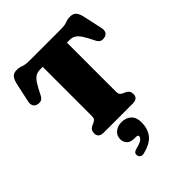

<svg xmlns="http://www.w3.org/2000/svg" viewBox="-276 -862 1300 1300"><g transform="rotate(-45 374.5 -212.0)"><path d="M223.5 -700H526Q563 -700 584.8 -708.5Q606.5 -717 629 -717Q657.5 -717 672 -702.2Q686.5 -687.5 695 -654L726 -511Q731.5 -487 722.5 -471.2Q713.5 -455.5 693 -452Q674 -448 660 -454.5Q646 -461 636 -482Q612.5 -531 594.5 -558.2Q576.5 -585.5 558.5 -596.2Q540.5 -607 517.5 -607H490.5V-134Q490.5 -118 497.5 -109.8Q504.5 -101.5 516.5 -96L534 -88.5Q563.5 -74.5 563.5 -42.5Q563.5 0 513 0H236Q186 0 186 -43Q186 -74.5 215.5 -88.5L233 -96Q245 -101.5 251.8 -109.8Q258.5 -118 258.5 -134V-607H232Q208.5 -607 190.5 -596.2Q172.5 -585.5 154.8 -558.2Q137 -531 113 -482Q103 -461 89 -454.5Q75 -448 56 -452Q36 -455.5 27 -471.2Q18 -487 23 -511L54 -654Q62.5 -687.5 77 -702.2Q91.5 -717 120 -717Q142.5 -717 164.2 -708.5Q186 -700 223.5 -700ZM355.5 175Q319 175 301 157Q283 139 283 110Q283 76 308.5 55.2Q334 34.5 370.5 34.5Q413.5 34.5 440 59.2Q466.5 84 466.5 131.5Q466.5 191.5 435.8 232Q405 272.5 330 291Q311.5 296 300.8 289.5Q290 283 287 270.5Q280.5 243 314 234Q358.5 223 373.5 211Q388.5 199 388.5 187.5Q388.5 175 371.5 175Z"/></g></svg>

Font: Fraunces 9pt S050 Black
Style: Regular
Weight: 900
Version: Version 1.000; ttfautohint (v1.8.3)